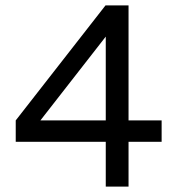

<svg xmlns="http://www.w3.org/2000/svg" viewBox="-20 -688 654 708"><path d="M370 0V-165H38V-244L369 -668H454V-244H576V-165H454V0ZM129 -244H370V-553Z"/></svg>

Font: Atkinson Hyperlegible Next
Style: Regular
Weight: 400
Designer: Elliott Scott, Megan Eiswerth, Linus Boman, Theodore Petrosky, Letters from Sweden
Foundry: Applied Design Works, Letters from Sweden
Version: Version 2.001